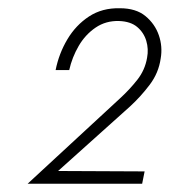

<svg xmlns="http://www.w3.org/2000/svg" viewBox="-20 -729 412 466"><path d="M47 -283H325L331 -313L121 -314L296 -471Q322 -495 343.5 -523.5Q365 -552 370 -587Q375 -616 365.5 -643.5Q356 -671 333 -690Q310 -709 271 -709Q228 -710 196 -689Q164 -668 143.5 -633.5Q123 -599 115 -559H148Q155 -590 171 -617.5Q187 -645 212 -662Q237 -679 269 -678Q297 -677 313 -663.5Q329 -650 335 -630Q341 -610 337 -589Q332 -559 313 -535Q294 -511 271 -490Z"/></svg>

Font: Jost Light
Style: Italic
Weight: 300
Italic angle: -5°
Version: Version 3.710